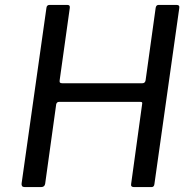

<svg xmlns="http://www.w3.org/2000/svg" viewBox="-20 -762 788 782"><path d="M552 -347H220Q212 -347 209 -338L164 -14Q162 0 147 0H81Q73 0 70 -4Q67 -8 68 -15L169 -729Q170 -742 182 -742H254Q267 -742 264 -728L223 -435Q222 -428 224.5 -425.5Q227 -423 233 -423H560Q571 -423 573 -435L614 -730Q616 -742 626 -742H699Q713 -742 710 -728L609 -13Q608 0 597 0H526Q512 0 514 -12L559 -339Q560 -343 558.5 -345Q557 -347 552 -347Z"/></svg>

Font: Libre Franklin
Style: Italic
Weight: 400
Italic angle: -8°
Designer: Pablo Impallari, Rodrigo Fuenzalida, Nhung Nguyen
Foundry: Impallari Type
Version: Version 3.000